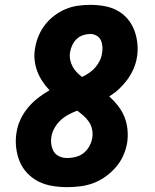

<svg xmlns="http://www.w3.org/2000/svg" viewBox="-20 -763 640 791"><path d="M257 8Q226 8 195.5 3Q165 -2 139 -15Q113 -28 92.5 -49.5Q72 -71 61 -98Q50 -125 46.5 -155.5Q43 -186 48 -217Q52 -244 64 -270Q76 -296 94.5 -318.5Q113 -341 136 -359Q159 -377 184 -391Q168 -408 155 -427.5Q142 -447 133.5 -469.5Q125 -492 122.5 -517Q120 -542 125 -567Q129 -592 139.5 -616.5Q150 -641 166.5 -662Q183 -683 205 -699.5Q227 -716 251.5 -726Q276 -736 301.5 -739.5Q327 -743 352 -743Q381 -743 409.5 -738Q438 -733 462.5 -720Q487 -707 505 -686Q523 -665 533 -639Q543 -613 546 -584Q549 -555 544 -526Q540 -502 530 -479Q520 -456 505 -435.5Q490 -415 471.5 -397.5Q453 -380 430 -366Q449 -349 465.5 -328Q482 -307 492 -283Q502 -259 505 -231.5Q508 -204 504 -176Q500 -150 488.5 -123.5Q477 -97 458 -75Q439 -53 415.5 -36Q392 -19 365.5 -9Q339 1 311.5 4.5Q284 8 257 8ZM318 -446Q333 -453 347 -462.5Q361 -472 372 -484.5Q383 -497 390.5 -512Q398 -527 400 -542Q403 -556 402 -570.5Q401 -585 395.5 -597Q390 -609 378 -616Q366 -623 352 -623Q337 -623 322 -618Q307 -613 296 -602.5Q285 -592 278 -577.5Q271 -563 269 -549Q266 -533 269 -517.5Q272 -502 279 -489Q286 -476 296 -465.5Q306 -455 318 -446ZM257 -112Q274 -112 292 -116.5Q310 -121 324.5 -132.5Q339 -144 348 -160.5Q357 -177 360 -194Q363 -212 359.5 -229.5Q356 -247 346.5 -261Q337 -275 324.5 -286Q312 -297 298 -307Q279 -300 261.5 -290.5Q244 -281 229.5 -267.5Q215 -254 205 -236.5Q195 -219 192 -201Q189 -184 191.5 -167.5Q194 -151 202 -138Q210 -125 225 -118.5Q240 -112 257 -112Z"/></svg>

Font: Iosevka Heavy Extended Oblique
Style: Regular
Weight: 900
Width: 7
Italic angle: -9°
Monospace: yes
Designer: Belleve Invis
Foundry: Belleve Invis
Version: Version 32.5.0; ttfautohint (v1.8.4)